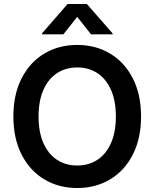

<svg xmlns="http://www.w3.org/2000/svg" viewBox="-20 -945 784 975"><path d="M372.1 9.8Q278.8 9.8 205.3 -33.9Q131.8 -77.6 89.8 -159.9Q47.9 -242.2 47.9 -353.5Q47.9 -465.3 89.8 -547.4Q131.8 -629.4 205.3 -673.1Q278.8 -716.8 372.1 -716.8Q465.3 -716.8 538.8 -673.1Q612.3 -629.4 654.3 -547.4Q696.3 -465.3 696.3 -353.5Q696.3 -241.7 654.3 -159.7Q612.3 -77.6 538.8 -33.9Q465.3 9.8 372.1 9.8ZM372.1 -602.5Q314 -602.5 269.5 -573.5Q225.1 -544.4 200.4 -488.5Q175.8 -432.6 175.8 -353.5Q175.8 -274.4 200.4 -218.5Q225.1 -162.6 269.5 -133.5Q314 -104.5 372.1 -104.5Q430.2 -104.5 474.6 -133.5Q519 -162.6 543.7 -218.5Q568.4 -274.4 568.4 -353.5Q568.4 -432.6 543.7 -488.5Q519 -544.4 474.6 -573.5Q430.2 -602.5 372.1 -602.5ZM372.1 -859.4 301.8 -770.5H193.4V-775.4L323.2 -924.8H420.9L551.8 -775.4V-770.5H442.4Z"/></svg>

Font: Pretendard Std SemiBold
Style: Regular
Weight: 600
Designer: Base glyphs from Inter by Rasmus Andersson; Hangeul glyphs from Noto Sans CJK(Source Han Sans) by Jang Soo-young and Kan
Foundry: Kil Hyung-jin
Version: Version 1.309